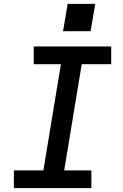

<svg xmlns="http://www.w3.org/2000/svg" viewBox="-20 -976 640 996"><path d="M52 0V-92H205L296 -643H155V-735H557V-643H404L313 -92H454V0ZM307 -814 331 -956H474L450 -814Z"/></svg>

Font: Iosevka SS04 SmBd Ex Obl
Style: Regular
Weight: 600
Width: 7
Italic angle: -9°
Monospace: yes
Designer: Belleve Invis
Foundry: Belleve Invis
Version: Version 19.0.0; ttfautohint (v1.8.4)